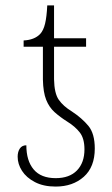

<svg xmlns="http://www.w3.org/2000/svg" viewBox="-20 -677 413 707"><path d="M185 10Q140 10 108.5 -6.5Q77 -23 61 -48Q45 -73 45 -100Q45 -118 53 -130Q61 -142 77 -142Q77 -85 104 -53Q131 -21 185 -21Q236 -21 263.5 -49.5Q291 -78 291 -127Q291 -167 274 -189Q257 -211 228 -229Q201 -246 181 -264Q161 -282 150 -309.5Q139 -337 138 -384V-505H67V-528Q107 -530 128 -552Q140 -565 146 -590Q152 -615 154 -657H179V-536H297V-505H179V-385Q180 -333 196.5 -309.5Q213 -286 244 -267Q282 -242 305.5 -213.5Q329 -185 329 -130Q329 -62 288.5 -26Q248 10 185 10Z"/></svg>

Font: Noto Serif SemiCondensed ExtraLight
Style: Regular
Weight: 200
Width: 4
Designer: Monotype Design Team
Foundry: Monotype Imaging Inc.
Version: Version 2.014